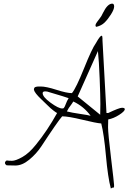

<svg xmlns="http://www.w3.org/2000/svg" viewBox="-20 -954 719 1075"><path d="M617.2 95.7Q607.4 95.7 600.6 101.6Q584 39.1 573.2 -81.1Q562.5 -201.2 546.9 -262.7Q519.5 -264.6 440.9 -283.7Q362.3 -302.7 328.1 -302.7Q303.7 -275.4 210.9 -133.8Q183.6 -92.8 144 -60.1Q104.5 -27.3 66.4 -27.3Q65.4 -27.3 64.5 -27.3L17.6 -28.3Q7.8 -34.2 7.8 -42Q7.8 -49.8 17.6 -55.7Q27.3 -53.7 47.4 -53.7Q67.4 -53.7 105 -74.7Q142.6 -95.7 181.6 -144.5Q245.1 -222.7 299.8 -321.3Q295.9 -322.3 281.2 -333.5Q266.6 -344.7 263.2 -348.1Q259.8 -351.6 242.2 -368.2Q224.6 -384.8 210.9 -398.4Q173.8 -433.6 169.9 -451.2Q169.9 -463.9 178.2 -466.8Q186.5 -469.7 196.3 -469.7H208Q238.3 -469.7 295.9 -451.2Q353.5 -432.6 382.8 -432.6Q406.2 -460.9 450.7 -571.8Q495.1 -682.6 516.6 -711.9Q540 -753.9 548.8 -753.9Q553.7 -753.9 553.7 -740.2V-729.5L576.2 -321.3H585.9Q647.5 -350.6 663.1 -350.6Q678.7 -350.6 678.7 -342.8Q678.7 -331.1 647.5 -311Q616.2 -291 585.9 -285.2Q585 -275.4 585 -241.7Q585 -208 601.6 -70.3Q618.2 67.4 618.7 81.5Q619.1 95.7 617.2 95.7ZM354.5 -330.1Q380.9 -323.2 427.7 -316.4Q474.6 -309.6 487.3 -305.7Q450.2 -357.4 390.6 -385.7Q389.6 -383.8 380.9 -371.1Q362.3 -347.7 354.5 -330.1ZM415 -414.1 541 -311.5Q542 -331.1 542 -371.6Q542 -412.1 538.1 -512.7Q534.2 -613.3 528.3 -668ZM244.1 -441.4Q238.3 -442.4 233.4 -442.4Q218.8 -442.4 218.8 -432.6Q218.8 -411.1 263.2 -378.9Q307.6 -346.7 328.1 -346.7Q333 -346.7 336.9 -348.6Q342.8 -355.5 348.6 -372.1Q354.5 -388.7 364.3 -404.3Q356.4 -408.2 244.1 -441.4ZM519.5 -803.7Q514.6 -805.7 514.6 -811Q514.6 -816.4 518.1 -822.8Q521.5 -829.1 535.6 -847.2Q549.8 -865.2 556.6 -881.8Q582 -933.6 608.4 -933.6Q619.1 -933.6 619.1 -917.5Q619.1 -901.4 601.1 -873Q583 -844.7 565.4 -827.6Q547.9 -810.5 519.5 -803.7Z"/></svg>

Font: Dawning of a New Day
Style: Regular
Weight: 400
Designer: Kimberly Geswein
Foundry: Kimberly Geswein
Version: Version 1.002 2010